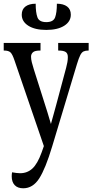

<svg xmlns="http://www.w3.org/2000/svg" viewBox="-20 -767 502 1033"><path d="M229 -606Q168 -606 132.5 -628.5Q97 -651 97 -688Q97 -717 117 -732Q137 -747 172 -747Q172 -699 181.5 -673.5Q191 -648 229 -648Q267 -648 276.5 -673.5Q286 -699 286 -747Q321 -747 341 -732Q361 -717 361 -688Q361 -651 325.5 -628.5Q290 -606 229 -606ZM105 246Q75 246 59 229Q43 212 43 181Q43 176 43.5 170.5Q44 165 45 160Q57 162 67.5 163.5Q78 165 88 165Q127 165 154.5 139.5Q182 114 204 53L216 19L58 -442Q47 -475 36.5 -485Q26 -495 3 -495H0V-536H198V-495H195Q167 -495 157 -485.5Q147 -476 147 -462Q147 -449 151 -432.5Q155 -416 162 -394L214 -230Q227 -190 235.5 -162Q244 -134 254 -100Q263 -132 269 -154Q275 -176 283 -205L336 -403Q340 -418 342.5 -432Q345 -446 345 -460Q345 -480 333 -487.5Q321 -495 296 -495H293V-536H457V-495H455Q440 -495 430 -490.5Q420 -486 412 -470.5Q404 -455 394 -422L261 20Q225 140 191 193Q157 246 105 246Z"/></svg>

Font: Noto Serif ExtraCondensed
Style: Regular
Weight: 400
Width: 2
Designer: Monotype Design Team
Foundry: Monotype Imaging Inc.
Version: Version 2.015